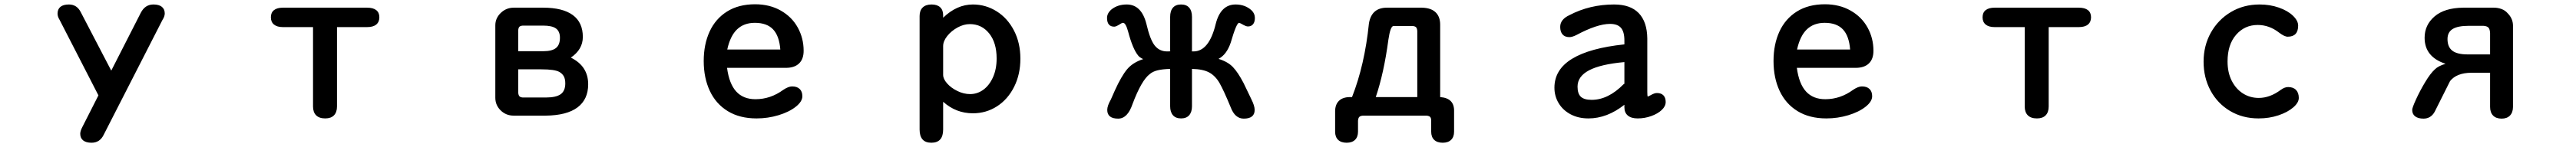

<svg xmlns="http://www.w3.org/2000/svg" viewBox="-20 -527 12040 689"><path d="M249 -463Q249 -484 262.5 -495Q276 -506 302 -506Q340 -506 358 -469L500 -196L638 -467Q658 -506 697 -506Q723 -506 736.5 -495Q750 -484 750 -464Q750 -450 739 -433L465 104Q447 142 408 142Q382 142 368.5 131Q355 120 355 100Q355 87 365 68L440 -80L259 -433Q249 -449 249 -463Z M1500 28Q1472 28 1457.5 13.5Q1443 -1 1443 -28V-400H1302Q1275 -400 1260.5 -412Q1246 -424 1246 -446Q1246 -468 1260.5 -479.5Q1275 -491 1302 -491H1696Q1724 -491 1738.5 -479.5Q1753 -468 1753 -446Q1753 -424 1738.5 -412Q1724 -400 1696 -400H1555V-28Q1555 -1 1541 13.5Q1527 28 1500 28Z M2729 -132Q2729 -61 2679 -23.5Q2629 14 2530 15H2381Q2345 15 2320 -9.5Q2295 -34 2295 -69V-408Q2295 -442 2320.5 -466.5Q2346 -491 2381 -491H2519Q2610 -491 2657 -456.5Q2704 -422 2704 -354Q2704 -295 2648 -257Q2729 -217 2729 -132ZM2423 -70H2531Q2579 -70 2600.5 -85.5Q2622 -101 2622 -136Q2622 -157 2615 -169.5Q2608 -182 2594 -190Q2572 -202 2511 -202H2402V-93Q2403 -81 2407.5 -76Q2412 -71 2423 -70ZM2519 -287Q2560 -287 2578.5 -302Q2597 -317 2597 -350Q2597 -380 2578.5 -393.5Q2560 -407 2519 -407H2423Q2412 -406 2407.5 -401.5Q2403 -397 2402 -385V-287Z M3511 -62Q3581 -62 3641 -106Q3665 -122 3682 -122Q3705 -122 3717.5 -110Q3730 -98 3730 -76Q3730 -51 3699 -26.5Q3668 -2 3618.5 13Q3569 28 3516 28Q3437 28 3381.5 -6Q3326 -40 3297.5 -101Q3269 -162 3269 -241Q3269 -319 3296.5 -379Q3324 -439 3378 -473Q3432 -507 3509 -507Q3577 -507 3629 -477.5Q3681 -448 3708.5 -398Q3736 -348 3736 -289Q3736 -250 3714.5 -229.5Q3693 -209 3653 -209H3378Q3388 -134 3421 -98Q3454 -62 3511 -62ZM3627 -295Q3622 -359 3593 -389.5Q3564 -420 3508 -420Q3457 -420 3425 -389.5Q3393 -359 3379 -295Z M4527 -506Q4587 -506 4638 -474Q4689 -442 4719 -384Q4749 -326 4749 -252Q4749 -178 4719.5 -119.5Q4690 -61 4639.5 -28.5Q4589 4 4527 4Q4448 4 4388 -50V80Q4388 142 4333 142Q4278 142 4278 80V-452Q4278 -478 4292.5 -492Q4307 -506 4334 -506Q4360 -506 4374 -493Q4388 -480 4388 -456V-444Q4452 -506 4527 -506ZM4514 -86Q4548 -86 4576 -106.5Q4604 -127 4621 -165Q4638 -203 4638 -253Q4638 -327 4603 -370.5Q4568 -414 4513 -414Q4484 -414 4455 -398Q4426 -382 4407 -358Q4388 -334 4388 -311V-176Q4388 -157 4406.5 -136Q4425 -115 4454.5 -100.5Q4484 -86 4514 -86Z M5500 -506Q5525 -506 5538 -491Q5551 -476 5551 -448V-287H5546Q5550 -286 5558 -286Q5631 -286 5662 -415Q5685 -506 5755 -506Q5799 -506 5829 -479Q5845 -464 5845 -443Q5845 -424 5836.5 -413.5Q5828 -403 5812 -403Q5803 -403 5781 -416Q5773 -420 5771 -420Q5759 -420 5732 -327Q5713 -271 5675 -251Q5718 -238 5742 -213Q5766 -188 5792 -138L5828 -63Q5844 -31 5844 -12Q5844 29 5793 29Q5752 29 5732 -24Q5700 -102 5680.5 -136.5Q5661 -171 5632 -187Q5603 -203 5551 -204V-29Q5551 -2 5538 13Q5525 28 5500 28Q5475 28 5462 13Q5449 -2 5449 -29V-204Q5413 -203 5390.5 -197.5Q5368 -192 5354 -180Q5315 -151 5273 -39Q5250 29 5206 29Q5155 29 5155 -12Q5155 -31 5172 -61L5191 -104Q5221 -170 5247.5 -202Q5274 -234 5323 -250Q5306 -258 5300 -266Q5274 -297 5252 -381Q5241 -420 5229 -420Q5223 -420 5210 -411Q5195 -402 5188 -402Q5154 -402 5154 -443Q5154 -465 5175 -483Q5204 -506 5246 -506Q5315 -506 5338 -415Q5355 -341 5377 -313.5Q5399 -286 5435 -286Q5447 -286 5453 -287H5449V-448Q5449 -476 5462 -491Q5475 -506 5500 -506Z M6378 -417Q6390 -491 6462 -491H6626Q6668 -490 6689.5 -469.5Q6711 -449 6711 -411V-72Q6778 -67 6776 -5V90Q6776 115 6762 128.5Q6748 142 6723 142Q6697 142 6683 128.5Q6669 115 6669 90V39Q6669 26 6664 21Q6659 16 6647 15H6350Q6338 16 6333 21Q6328 26 6327 39V90Q6327 115 6313 128.5Q6299 142 6274 142Q6248 142 6234 128.5Q6220 115 6220 90V-5Q6220 -37 6238 -54.5Q6256 -72 6290 -72H6299Q6358 -222 6378 -417ZM6604 -72V-382Q6603 -394 6598.5 -399Q6594 -404 6583 -405H6492Q6478 -403 6469 -341Q6448 -184 6410 -72Z M7404 28Q7357 28 7321 9Q7285 -10 7265 -43Q7245 -76 7245 -116Q7245 -201 7327.5 -251.5Q7410 -302 7572 -319V-337Q7572 -378 7556 -396.5Q7540 -415 7505 -415Q7445 -415 7348 -363Q7328 -353 7315 -353Q7294 -353 7283 -365.5Q7272 -378 7272 -401Q7272 -436 7315 -456Q7410 -506 7524 -506Q7600 -506 7639 -465.5Q7678 -425 7679 -347V-97Q7679 -79 7681 -74L7695 -81Q7712 -91 7724 -91Q7744 -91 7754.5 -80Q7765 -69 7765 -49Q7765 -29 7746.5 -11.5Q7728 6 7697.5 17Q7667 28 7634 28Q7604 28 7588 14.5Q7572 1 7572 -24V-36Q7491 28 7404 28ZM7419 -59Q7496 -59 7568 -132Q7570 -134 7571 -134Q7572 -134 7572 -133V-236Q7461 -226 7407 -197.5Q7353 -169 7353 -121Q7353 -88 7368.5 -73.5Q7384 -59 7419 -59Z M8511 -62Q8581 -62 8641 -106Q8665 -122 8682 -122Q8705 -122 8717.5 -110Q8730 -98 8730 -76Q8730 -51 8699 -26.5Q8668 -2 8618.5 13Q8569 28 8516 28Q8437 28 8381.5 -6Q8326 -40 8297.5 -101Q8269 -162 8269 -241Q8269 -319 8296.5 -379Q8324 -439 8378 -473Q8432 -507 8509 -507Q8577 -507 8629 -477.5Q8681 -448 8708.5 -398Q8736 -348 8736 -289Q8736 -250 8714.5 -229.5Q8693 -209 8653 -209H8378Q8388 -134 8421 -98Q8454 -62 8511 -62ZM8627 -295Q8622 -359 8593 -389.5Q8564 -420 8508 -420Q8457 -420 8425 -389.5Q8393 -359 8379 -295Z M9500 28Q9472 28 9457.5 13.5Q9443 -1 9443 -28V-400H9302Q9275 -400 9260.5 -412Q9246 -424 9246 -446Q9246 -468 9260.5 -479.5Q9275 -491 9302 -491H9696Q9724 -491 9738.5 -479.5Q9753 -468 9753 -446Q9753 -424 9738.5 -412Q9724 -400 9696 -400H9555V-28Q9555 -1 9541 13.5Q9527 28 9500 28Z M10721 -407Q10721 -355 10672 -355Q10657 -355 10632 -374Q10586 -410 10532 -410Q10471 -410 10431 -364Q10391 -318 10391 -239Q10391 -187 10410.5 -148.5Q10430 -110 10463 -89Q10496 -68 10537 -68Q10589 -68 10640 -106Q10658 -119 10674 -119Q10698 -119 10711 -105.5Q10724 -92 10724 -68Q10724 -46 10698 -23.5Q10672 -1 10629 13.5Q10586 28 10536 28Q10461 28 10402.5 -7Q10344 -42 10311.5 -102.5Q10279 -163 10279 -238Q10279 -313 10313 -374Q10347 -435 10406.5 -470.5Q10466 -506 10541 -506Q10589 -506 10630.5 -491.5Q10672 -477 10696.5 -453.5Q10721 -430 10721 -407Z M11312 -350Q11312 -410 11358.5 -450Q11405 -490 11492 -491H11636Q11655 -491 11672 -484.5Q11689 -478 11700 -465Q11725 -440 11725 -407V-26Q11725 0 11711 14.5Q11697 29 11672 29Q11646 29 11632 14.5Q11618 0 11618 -26V-186H11529Q11461 -185 11431 -147L11359 -3Q11341 29 11307 29Q11282 29 11268 18.5Q11254 8 11254 -12Q11254 -22 11272 -61.5Q11290 -101 11314.5 -142Q11339 -183 11360 -202Q11376 -218 11410 -228Q11312 -260 11312 -350ZM11513 -272H11618V-372Q11617 -391 11610 -398Q11603 -405 11586 -406H11519Q11467 -406 11443 -391Q11419 -376 11419 -344Q11419 -307 11441.5 -289.5Q11464 -272 11513 -272Z"/></svg>

Font: 寒蝉全圆体 Bold
Style: Regular
Weight: 700
Designer: Warren2060
      Designed by Motoya company      

      [Varela Round]
      Joe Prince(Latin component); Avraham Cornf
Foundry: ChillType
Version: Version 3.200